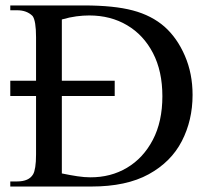

<svg xmlns="http://www.w3.org/2000/svg" viewBox="-20 -682 763 702"><path d="M206.1 -386.7H399.4V-331.1H206.1V-47.9Q236.8 -41.5 262.7 -37.6Q288.6 -33.7 309.6 -33.7Q384.8 -33.2 444.3 -68.6Q503.9 -104 538.8 -170.7Q573.7 -237.3 573.7 -330.1Q573.7 -421.9 539.3 -488Q504.9 -554.2 444.6 -589.8Q384.3 -625.5 306.2 -625.5Q284.2 -625.5 259.5 -622.3Q234.9 -619.1 206.1 -610.8ZM111.8 -331.1H17.6V-386.7H111.8V-545.4Q111.8 -606.4 99.1 -623.5Q78.1 -644.5 42.5 -644.5H17.6V-662.1H286.6Q397 -662.1 465.8 -643.8Q534.7 -625.5 582 -584Q627.9 -543 656 -478Q684.1 -413.1 684.1 -335Q684.1 -242.2 644.8 -166Q605.5 -89.8 523.7 -44.9Q441.9 0 314 0H17.6V-18.6H42.5Q85.9 -18.6 101.1 -44.9Q106 -53.2 108.9 -71.3Q111.8 -89.4 111.8 -117.7Z"/></svg>

Font: BabelStone Roman
Style: Regular
Weight: 400
Designer: Walt Agee, Victor Gaultney, Peter Martin, Debbi Hosken, Becca Hirsbrunner (SIL); Andrew West (BabelStone)
Foundry: BabelStone
Version: Version 16.000